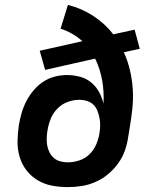

<svg xmlns="http://www.w3.org/2000/svg" viewBox="-20 -755 640 783"><path d="M257 8Q223 8 191.5 2Q160 -4 133.5 -20Q107 -36 88 -60.5Q69 -85 60 -115.5Q51 -146 51.5 -179Q52 -212 57 -245Q61 -269 68 -293.5Q75 -318 87 -341.5Q99 -365 116.5 -386Q134 -407 156 -421.5Q178 -436 203 -442.5Q228 -449 253 -449Q280 -449 306 -442Q332 -435 351.5 -419Q371 -403 383.5 -380.5Q396 -358 402 -332Q405 -381 396.5 -428Q388 -475 368 -516L164 -470L142 -548L316 -587Q297 -604 274.5 -617Q252 -630 227 -638L257 -735Q313 -721 360.5 -690Q408 -659 442 -615L529 -634L550 -556L485 -542Q501 -507 510 -468.5Q519 -430 521.5 -390.5Q524 -351 519.5 -310Q515 -269 508 -228L503 -198Q499 -169 489.5 -141.5Q480 -114 462 -89Q444 -64 420.5 -44.5Q397 -25 369.5 -13Q342 -1 313.5 3.5Q285 8 257 8ZM257 -93Q279 -93 302.5 -100.5Q326 -108 343.5 -124.5Q361 -141 371 -163Q381 -185 385 -208Q388 -224 388.5 -240.5Q389 -257 386 -272.5Q383 -288 377.5 -302.5Q372 -317 361.5 -327.5Q351 -338 335.5 -343Q320 -348 303 -348Q280 -348 256.5 -339.5Q233 -331 215 -313Q197 -295 187.5 -272Q178 -249 174 -225Q171 -209 170.5 -193Q170 -177 172.5 -162Q175 -147 182 -133.5Q189 -120 200 -110.5Q211 -101 226 -97Q241 -93 257 -93Z"/></svg>

Font: Iosevka Extended
Style: Bold Italic
Weight: 700
Width: 7
Italic angle: -9°
Monospace: yes
Designer: Belleve Invis
Foundry: Belleve Invis
Version: Version 32.5.0; ttfautohint (v1.8.4)